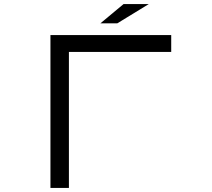

<svg xmlns="http://www.w3.org/2000/svg" viewBox="-20 -899 1040 944"><path d="M473.6 -784.2 587.4 -878.9H711.4L556.6 -784.2ZM228 24.9V-726.6H821.8V-643.6H318.8V24.9Z"/></svg>

Font: FORM UDPGothic
Style: Regular
Weight: 400
Foundry: Pronama LLC
Version: Version 1.05101